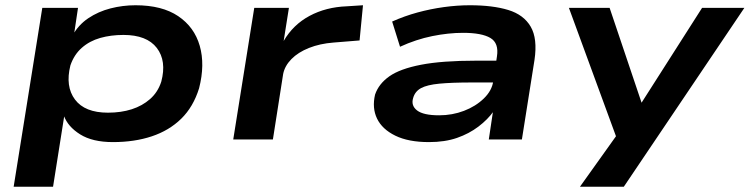

<svg xmlns="http://www.w3.org/2000/svg" viewBox="-20 -531 2854 731"><path d="M32 180 141 -501H277L261 -394H255Q278 -436 316 -461.5Q354 -487 400.5 -499Q447 -511 496 -511Q597 -511 658.5 -469.5Q720 -428 740.5 -356.5Q761 -285 738 -195Q716 -124 670 -79Q624 -34 558 -12Q492 10 410 10Q332 10 285 -19.5Q238 -49 223 -91L225 -92L182 180ZM391 -102Q441 -102 481.5 -115Q522 -128 551.5 -154Q581 -180 594 -220Q615 -299 577 -348.5Q539 -398 450 -398Q402 -398 361.5 -386.5Q321 -375 291.5 -349Q262 -323 248 -282Q228 -202 265.5 -152Q303 -102 391 -102Z M868 0 948 -501H1080L1060 -375Q1096 -437 1158.5 -470.5Q1221 -504 1300 -507L1362 -511L1349 -377L1250 -369Q1198 -365 1156.5 -348.5Q1115 -332 1089.5 -306Q1064 -280 1058 -249L1019 0Z M1613 10Q1535 10 1485 -14.5Q1435 -39 1415.5 -79.5Q1396 -120 1408 -171Q1422 -212 1462.5 -240.5Q1503 -269 1583 -284.5Q1663 -300 1793 -300H1895L1883 -217H1777Q1700 -217 1653 -212.5Q1606 -208 1583 -195.5Q1560 -183 1553 -158Q1544 -129 1568 -110.5Q1592 -92 1652 -92Q1702 -92 1746.5 -109Q1791 -126 1822 -156Q1853 -186 1858 -222L1872 -316Q1880 -367 1847 -386.5Q1814 -406 1743 -406Q1687 -406 1625.5 -393.5Q1564 -381 1503 -353L1473 -449Q1520 -470 1569.5 -483.5Q1619 -497 1670 -504Q1721 -511 1769 -511Q1856 -511 1915 -493Q1974 -475 2000.5 -429.5Q2027 -384 2015 -303L1967 0H1841L1857 -107H1859Q1837 -76 1801.5 -49Q1766 -22 1720 -6Q1674 10 1613 10Z M2188 180 2335 -26 2344 39 2146 -501H2301L2423 -139H2422L2653 -501H2814L2355 180Z"/></svg>

Font: Nunito Sans 7pt Expanded
Style: Bold Italic
Weight: 700
Width: 7
Italic angle: -9°
Designer: Vernon Adams
Foundry: Vernon Adams
Version: Version 3.101;gftools[0.9.27]